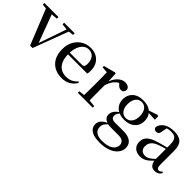

<svg xmlns="http://www.w3.org/2000/svg" viewBox="73 -1396 2514 2514"><g transform="rotate(45 1330.5 -138.5)"><path d="M253 5 41 -522H150L317 -74H299L304 -87L455 -522H496L298 5ZM-9 -492V-522H251V-492L143 -482H90ZM356 -492V-522H552V-492L471 -482H453Z M844 15Q768 15 709 -16Q650 -47 616.5 -108.5Q583 -170 583 -260Q583 -346 618 -408Q653 -470 711 -503.5Q769 -537 836 -537Q904 -537 951.5 -509Q999 -481 1023.5 -433.5Q1048 -386 1048 -325Q1048 -289 1042 -265H627V-297H907Q935 -297 945 -312Q955 -327 955 -360Q955 -425 923 -464.5Q891 -504 833 -504Q792 -504 758.5 -477.5Q725 -451 705 -399.5Q685 -348 685 -273Q685 -192 709.5 -139.5Q734 -87 776 -63Q818 -39 873 -39Q926 -39 964.5 -58Q1003 -77 1032 -112L1049 -99Q1017 -45 965.5 -15Q914 15 844 15Z M1131 0V-28L1240 -40H1295L1407 -28V0ZM1210 0Q1211 -25 1211.5 -66Q1212 -107 1212.5 -152Q1213 -197 1213 -230V-295Q1213 -347 1212.5 -385Q1212 -423 1210 -459L1125 -465V-490L1291 -534L1304 -526L1310 -385V-384V-230Q1310 -197 1310.5 -152Q1311 -107 1311.5 -66Q1312 -25 1313 0ZM1310 -319 1285 -374H1305Q1321 -424 1347.5 -460.5Q1374 -497 1407.5 -517Q1441 -537 1476 -537Q1506 -537 1528.5 -524.5Q1551 -512 1558 -485Q1558 -458 1544.5 -441Q1531 -424 1502 -424Q1482 -424 1466 -435Q1450 -446 1432 -466L1409 -489L1452 -487Q1403 -470 1368.5 -430.5Q1334 -391 1310 -319Z M1795 260Q1717 260 1670.5 242.5Q1624 225 1603.5 195.5Q1583 166 1583 128Q1583 83 1616.5 49Q1650 15 1716 -10L1721 -2Q1685 27 1668 51.5Q1651 76 1651 112Q1651 166 1689.5 194Q1728 222 1798 222Q1901 222 1953.5 186.5Q2006 151 2006 96Q2006 65 1983 40.5Q1960 16 1899 16H1779Q1751 16 1731.5 15Q1712 14 1695 8V6Q1616 -15 1616 -85Q1616 -118 1636 -148.5Q1656 -179 1704 -214V-223L1726 -212Q1702 -186 1690.5 -167Q1679 -148 1679 -124Q1679 -98 1696.5 -83Q1714 -68 1755 -68H1902Q1967 -68 2008 -51.5Q2049 -35 2068.5 -4Q2088 27 2088 69Q2088 117 2054.5 161Q2021 205 1955.5 232.5Q1890 260 1795 260ZM1810 -178Q1746 -178 1700.5 -201Q1655 -224 1631 -264Q1607 -304 1607 -357Q1607 -438 1660.5 -487.5Q1714 -537 1810 -537Q1860 -537 1898.5 -523.5Q1937 -510 1962 -484L1965 -481Q2012 -436 2012 -357Q2012 -304 1988 -264Q1964 -224 1918.5 -201Q1873 -178 1810 -178ZM1809 -209Q1862 -209 1892.5 -249.5Q1923 -290 1923 -358Q1923 -426 1892 -466.5Q1861 -507 1811 -507Q1758 -507 1727.5 -466Q1697 -425 1697 -357Q1697 -290 1727 -249.5Q1757 -209 1809 -209ZM1931 -472V-488H1937L2077 -534L2094 -523V-464Z M2294 15Q2234 15 2194 -19Q2154 -53 2154 -116Q2154 -156 2171.5 -187Q2189 -218 2230 -242.5Q2271 -267 2340 -287Q2381 -299 2428 -311Q2475 -323 2515 -333V-308Q2475 -298 2434.5 -286.5Q2394 -275 2362 -263Q2301 -240 2274.5 -207.5Q2248 -175 2248 -130Q2248 -84 2272.5 -61Q2297 -38 2337 -38Q2358 -38 2379 -46Q2400 -54 2427 -75.5Q2454 -97 2491 -135L2501 -86H2474Q2444 -53 2417 -30.5Q2390 -8 2361 3.5Q2332 15 2294 15ZM2564 14Q2518 14 2494.5 -16Q2471 -46 2467 -98V-101V-365Q2467 -421 2455 -451Q2443 -481 2418.5 -493Q2394 -505 2355 -505Q2327 -505 2298.5 -497.5Q2270 -490 2236 -472L2285 -499L2270 -420Q2267 -389 2252.5 -376Q2238 -363 2218 -363Q2178 -363 2169 -402Q2182 -465 2237.5 -501Q2293 -537 2384 -537Q2475 -537 2518 -494Q2561 -451 2561 -355V-104Q2561 -61 2571.5 -45Q2582 -29 2601 -29Q2613 -29 2623 -35Q2633 -41 2646 -56L2662 -42Q2646 -13 2621.5 0.5Q2597 14 2564 14Z"/></g></svg>

Font: Noto Serif JP ExtraLight Medium
Style: Regular
Weight: 500
Version: Version 2.003-H1;hotconv 1.1.1;makeotfexe 2.6.0